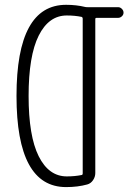

<svg xmlns="http://www.w3.org/2000/svg" viewBox="-20 -760 540 790"><path d="M254.9 -696.3Q180.7 -696.3 139.2 -613.3Q97.7 -530.3 97.7 -365.2Q97.7 -200.2 139.2 -117.2Q180.7 -34.2 254.9 -34.2Q288.1 -34.2 316.4 -40Q320.3 -41 320.3 -45.9V-683.6Q320.3 -688.5 316.4 -690.4Q288.1 -696.3 254.9 -696.3ZM252 9.8Q47.9 9.8 47.9 -365.2Q47.9 -740.2 252 -740.2Q293.9 -740.2 330.1 -731.4Q333 -730.5 339.8 -730.5H465.8Q474.6 -730.5 481.4 -723.6Q488.3 -716.8 488.3 -708Q488.3 -699.2 481.4 -692.9Q474.6 -686.5 465.8 -686.5H377Q372.1 -686.5 372.1 -681.6V-47.9Q372.1 -32.2 362.8 -18.6Q353.5 -4.9 338.9 -1Q299.8 9.8 252 9.8Z"/></svg>

Font: Rounded-L Mgen+ 1mn light
Style: Regular
Weight: 200
Designer: [Source Han Sans]
Ryoko NISHIZUKA  (kana & ideographs); Paul D. Hunt (Latin, Greek & Cyrillic); Wenlong ZHANG  (bopomofo
Version: Version 1.059.20150602